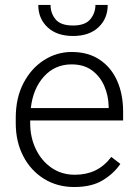

<svg xmlns="http://www.w3.org/2000/svg" viewBox="-20 -749 557 779"><path d="M281.2 9.8Q212.4 9.8 158.7 -23.4Q105 -56.6 74.5 -115.2Q43.9 -173.8 43.9 -249.5V-270.5Q43.9 -352.1 75.4 -412.1Q106.9 -472.2 158.7 -505.1Q210.4 -538.1 270.5 -538.1Q337.9 -538.1 384.5 -506.8Q431.2 -475.6 455.3 -421.1Q479.5 -366.7 479.5 -295.9V-260.3H102.5V-249.5Q102.5 -191.4 125.5 -143.8Q148.4 -96.2 189.2 -68.1Q230 -40 283.7 -40Q330.1 -40 366.5 -57.4Q402.8 -74.7 431.6 -112.3L468.3 -84Q442.4 -45.4 397.2 -17.8Q352.1 9.8 281.2 9.8ZM270.5 -487.8Q203.6 -487.8 158.9 -439.2Q114.3 -390.6 105 -310.5H420.9V-316.9Q419.9 -361.3 403.1 -400.1Q386.2 -439 353.3 -463.4Q320.3 -487.8 270.5 -487.8ZM367.2 -729H417Q417 -673.3 379.4 -638.2Q341.8 -603 276.4 -603Q210.9 -603 173.1 -638.2Q135.3 -673.3 135.3 -729H185.1Q185.1 -695.3 205.6 -670.4Q226.1 -645.5 276.4 -645.5Q325.2 -645.5 346.2 -670.7Q367.2 -695.8 367.2 -729Z"/></svg>

Font: Vazirmatn RD UI ExtraLight
Style: Regular
Weight: 200
Designer: Saber Rastikerdar
Foundry: Saber Rastikerdar
Version: Version 33.003